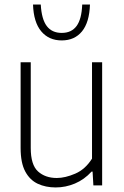

<svg xmlns="http://www.w3.org/2000/svg" viewBox="-20 -814 545 843"><path d="M224.5 9Q180.5 9 145.8 -7.2Q111 -23.5 90.8 -61.2Q70.5 -99 70.5 -164.5V-540.5H115V-164.5Q115 -90 147 -61.2Q179 -32.5 229.5 -32.5Q266 -32.5 310.2 -51.5Q354.5 -70.5 384 -117.5V-540.5H428.5V0H390L386.5 -60.5H382Q350 -25.5 309 -8.2Q268 9 224.5 9ZM251 -636.5Q194.5 -636.5 161 -676.5Q127.5 -716.5 125 -794H159Q162.5 -730 185.2 -699.8Q208 -669.5 251 -669.5Q294 -669.5 316.2 -699.8Q338.5 -730 341 -794H375Q372.5 -716 340 -676.2Q307.5 -636.5 251 -636.5Z"/></svg>

Font: Encode Sans SmCnd XLt
Style: Regular
Weight: 200
Width: 4
Designer: Multiple Designers
Foundry: Impallari Type
Version: Version 3.002; ttfautohint (v1.8.3) -l 8 -r 50 -G 200 -x 14 